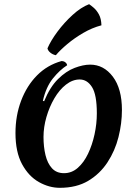

<svg xmlns="http://www.w3.org/2000/svg" viewBox="-20 -883 657 918"><path d="M266 15Q215 15 166 -12.5Q117 -40 85.5 -98Q54 -156 54 -247Q54 -330 81 -401.5Q108 -473 157 -522.5Q206 -572 274 -591Q285 -591 292.5 -585Q300 -579 301 -571Q266 -549 233 -508Q200 -467 185 -401L191 -399Q219 -467 257.5 -505Q296 -543 337 -558.5Q378 -574 411 -574Q476 -574 519.5 -516.5Q563 -459 563 -357Q563 -293 546.5 -227.5Q530 -162 494 -107Q458 -52 402 -18.5Q346 15 266 15ZM286 -55Q323 -55 352 -80.5Q381 -106 401 -148Q421 -190 432 -240.5Q443 -291 443 -341Q443 -430 420 -466.5Q397 -503 361 -503Q327 -503 295.5 -478.5Q264 -454 240 -413Q216 -372 202 -323.5Q188 -275 188 -228Q188 -181 197.5 -141.5Q207 -102 228.5 -78.5Q250 -55 286 -55ZM207 -652Q223 -689 255 -732Q287 -775 327 -811.5Q367 -848 406 -863Q414 -858 428 -846Q442 -834 453 -814Q464 -794 465 -762Q420 -750 378 -725.5Q336 -701 302 -672.5Q268 -644 247 -619Q232 -622 220.5 -631.5Q209 -641 207 -652Z"/></svg>

Font: Merienda SemiBold
Style: Regular
Weight: 600
Designer: Eduardo Rodriguez Tunni
Foundry: Eduardo Rodriguez Tunni
Version: Version 2.001; ttfautohint (v1.8.4.7-5d5b)